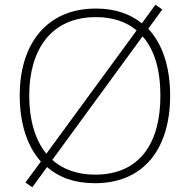

<svg xmlns="http://www.w3.org/2000/svg" viewBox="-20 -761 799 808"><path d="M696 -358C696 -481 663 -577 604 -640L663 -721L634 -741L577 -663C527 -703 463 -725 384 -725C175 -725 63 -575 63 -359C63 -244 93 -147 152 -81L87 7L116 27L178 -58C228 -14 295 10 379 10C591 10 696 -142 696 -358ZM103 -359C103 -552 195 -689 384 -689C455 -689 512 -669 555 -633L175 -114C127 -173 103 -258 103 -359ZM655 -358C655 -160 569 -26 380 -26C304 -26 244 -49 200 -88L580 -608C630 -552 655 -467 655 -358Z"/></svg>

Font: Noto Sans Telugu ExtraLight
Style: Regular
Weight: 200
Designer: Jelle Bosma - Monotype Design Team
Foundry: Monotype Imaging Inc.
Version: Version 2.005